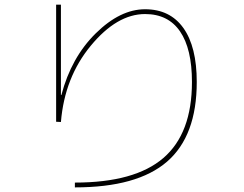

<svg xmlns="http://www.w3.org/2000/svg" viewBox="-20 -770 1040 820"><path d="M240.2 -364.3H242.2Q284.2 -524.4 388.7 -627.4Q493.2 -730.5 599.6 -730.5Q706.1 -730.5 763.2 -650.4Q820.3 -570.3 820.3 -419.9Q820.3 -189.5 693.4 -79.6Q566.4 30.3 299.8 30.3V9.8Q555.7 9.8 677.7 -95.2Q799.8 -200.2 799.8 -419.9Q799.8 -561.5 749 -635.7Q698.2 -710 599.6 -710Q479.5 -710 367.7 -574.7Q255.9 -439.5 240.2 -249L219.7 -250V-750H240.2Z"/></svg>

Font: Mgen+ 1m thin
Style: Regular
Weight: 100
Designer: [Source Han Sans]
Ryoko NISHIZUKA  (kana & ideographs); Paul D. Hunt (Latin, Greek & Cyrillic); Wenlong ZHANG  (bopomofo
Version: Version 1.059.20150602